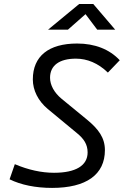

<svg xmlns="http://www.w3.org/2000/svg" viewBox="-20 -918 626 948"><path d="M237.3 9.8C405.8 9.8 498 -55.7 498 -176.8C498 -237.3 466.8 -280.3 409.2 -327.6L284.2 -430.2C247.6 -460.4 227.1 -498 227.1 -534.2C227.1 -595.2 273.4 -628.4 355 -628.4C410.2 -628.4 464.4 -606.4 512.7 -559.6L571.3 -620.6C520.5 -674.8 448.2 -703.1 360.8 -703.1C220.2 -703.1 142.1 -640.6 142.1 -525.9C142.1 -472.7 168 -419.9 215.8 -379.9L359.9 -260.7C394 -232.9 412.6 -205.1 412.6 -165.5C412.6 -100.1 353.5 -64.9 246.6 -64.9C185.5 -64.9 119.6 -79.1 53.2 -107.4L27.3 -32.7C84 -4.9 155.8 9.8 237.3 9.8ZM217.3 -771.5H315.4L402.3 -848.1L460 -771.5H548.8L440.4 -898.4H371.1Z"/></svg>

Font: Cascadia Mono SemiLight
Style: Italic
Weight: 350
Italic angle: -10°
Monospace: yes
Designer: Aaron Bell
Foundry: Saja Typeworks
Version: Version 2404.023